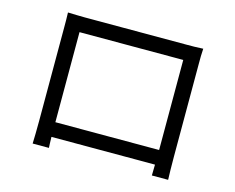

<svg xmlns="http://www.w3.org/2000/svg" viewBox="-94 -792 1143 935"><g transform="rotate(15 478.0 -324.5)"><path d="M139 6H221C220 -1 220 -24 219 -49H741C741 -23 740 -1 740 6H822C821 -5 820 -78 820 -109V-580C820 -604 820 -631 822 -655C793 -653 759 -653 738 -653H225C203 -653 177 -654 140 -655C141 -632 141 -602 141 -580V-110C141 -76 140 -6 139 6ZM742 -577V-123H219V-577Z"/></g></svg>

Font: Kinto Sans
Style: Regular
Weight: 400
Designer: Authors: Ryoko NISHIZUKA  (kana & ideographs); Paul D. Hunt (Latin, Greek & Cyrillic); Wenlong ZHANG  (bopomofo); Sandol
Foundry: Adobe Systems Incorporated, ookami Inc.
Version: Version 0.001